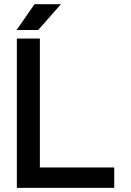

<svg xmlns="http://www.w3.org/2000/svg" viewBox="-20 -909 634 929"><path d="M172.9 -722.7V-98.6H532.7V0H61.5V-722.7ZM164.6 -763.7H60.1L147 -888.7H274.9Z"/></svg>

Font: Giphurs Medium
Style: Regular
Weight: 500
Version: Version 0.920; ttfautohint (v1.8.4.7-5d5b)